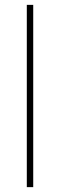

<svg xmlns="http://www.w3.org/2000/svg" viewBox="-20 -770 246 790"><path d="M116.7 -750C116.7 -750 90.3 -750 90.3 -750C90.3 -750 90.3 0 90.3 0C90.3 0 116.7 0 116.7 0C116.7 0 116.7 -750 116.7 -750Z"/></svg>

Font: WOX
Style: Regular
Weight: 500
Designer: Google
Foundry: ""
Version: ""